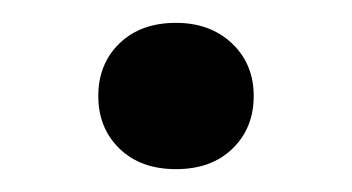

<svg xmlns="http://www.w3.org/2000/svg" viewBox="-20 -370 308 168"><path d="M134 -222Q103 -222 84.5 -240Q66 -258 66 -286Q66 -314 84.5 -332Q103 -350 134 -350Q164 -350 183 -332Q202 -314 202 -286Q202 -258 183.5 -240Q165 -222 134 -222Z"/></svg>

Font: Gantari SemiBold
Style: Regular
Weight: 600
Designer: Anugrah Pasau
Foundry: Lafontype
Version: Version 1.000; ttfautohint (v1.8.3)